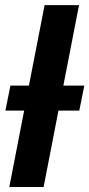

<svg xmlns="http://www.w3.org/2000/svg" viewBox="-20 -745 356 765"><path d="M212.9 -304.2 153.8 0H17.1L76.2 -304.2H1.5L21.5 -403.8H95.2L157.7 -724.6H294.9L232.4 -403.8H315.9L295.9 -304.2Z"/></svg>

Font: Arimo
Style: Italic
Weight: 400
Italic angle: -12°
Designer: Steve Matteson
Foundry: Monotype Imaging Inc.
Version: Version 1.33